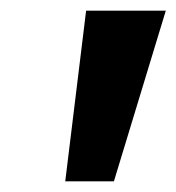

<svg xmlns="http://www.w3.org/2000/svg" viewBox="-20 -740 330 359"><path d="M102 -401 141 -720H290L193 -401Z"/></svg>

Font: Radio Canada SemiBold
Style: Italic
Weight: 600
Italic angle: -12°
Designer: Charles Daoud, Etienne Aubert Bonn, Alexandre Saumier Demers, Jacques Le Bailly
Foundry: Radio-Canada
Version: Version 2.104; ttfautohint (v1.8.4.7-5d5b);gftools[0.9.28.de